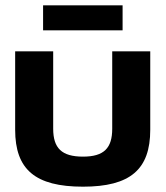

<svg xmlns="http://www.w3.org/2000/svg" viewBox="-20 -693 623 722"><path d="M37 -205C37 -56 112 9 292 9C470 9 545 -56 545 -205V-500H402V-209C402 -136 371 -104 292 -104C212 -104 180 -136 180 -209V-500H37ZM142 -579H441V-673H142Z"/></svg>

Font: LT Wave Bold
Style: Regular
Weight: 700
Designer: Daniel Lyons
Version: Version 2.5 (Glyphs App)